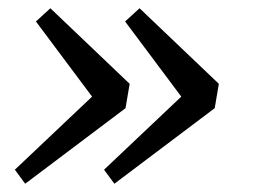

<svg xmlns="http://www.w3.org/2000/svg" viewBox="-20 -485 622 465"><path d="M318 -465 510 -282 500 -223 257 -40 232 -74 419 -251 283 -433ZM102 -465 294 -282 284 -223 41 -40 16 -74 203 -251 67 -433Z"/></svg>

Font: Source Serif 4 Semibold
Style: Italic
Weight: 600
Italic angle: -12°
Designer: Frank Grießhammer
Foundry: Adobe
Version: Version 4.005;hotconv 1.1.0;makeotfexe 2.6.0